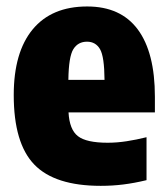

<svg xmlns="http://www.w3.org/2000/svg" viewBox="-20 -578 529 608"><path d="M299 10.5Q153.5 10.5 88.5 -57Q23.5 -124.5 23.5 -277Q23.5 -412.5 83.5 -485Q143.5 -557.5 256 -557.5Q362.5 -557.5 416.5 -484.5Q470.5 -411.5 470.5 -271.5V-222H197Q200 -167.5 226.8 -146.8Q253.5 -126 321 -126Q350.5 -126 381.2 -130.8Q412 -135.5 444 -143.5V-7.5Q404.5 2 370.2 6.2Q336 10.5 299 10.5ZM255.5 -446Q227 -446 212.2 -422.2Q197.5 -398.5 196.5 -325H311Q310.5 -398.5 296.8 -422.2Q283 -446 255.5 -446Z"/></svg>

Font: Encode Sans Cnd XBd
Style: Regular
Weight: 800
Width: 3
Designer: Multiple Designers
Foundry: Impallari Type
Version: Version 3.002; ttfautohint (v1.8.3) -l 8 -r 50 -G 200 -x 14 